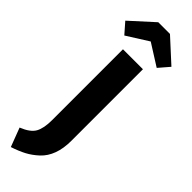

<svg xmlns="http://www.w3.org/2000/svg" viewBox="-384 -948 1115 1115"><g transform="rotate(45 173.5 -390.0)"><path d="M41 -755 -16 -820 126 -949H222L363 -820L307 -755L174 -839ZM256 -693V-105Q256 -42 238.5 5.5Q221 53 187.5 84Q154 115 118 134Q82 153 33 169L-11 53Q52 28 72 -8Q92 -44 92 -111V-693Z"/></g></svg>

Font: Fira Sans
Style: Bold
Weight: 700
Designer: bBox Type GmbH & Carrois Corporate GbR & Edenspiekermann AG
Foundry: bBox Type GmbH & Carrois Corporate GbR & Edenspiekermann AG
Version: Version 4.301;PS 004.301;hotconv 1.0.88;makeotf.lib2.5.64775